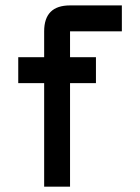

<svg xmlns="http://www.w3.org/2000/svg" viewBox="-20 -704 528 724"><path d="M439.5 -683.6V-585.9H244.1V-488.3H341.8V-390.6H244.1V0H146.5V-390.6H48.8V-488.3H146.5V-585.9Q146.5 -683.6 244.1 -683.6Z"/></svg>

Font: BabelStone Runic Elder Futhark
Style: Regular
Weight: 400
Designer: Andrew West
Foundry: BabelStone
Version: Version 3.005 March 14, 2022